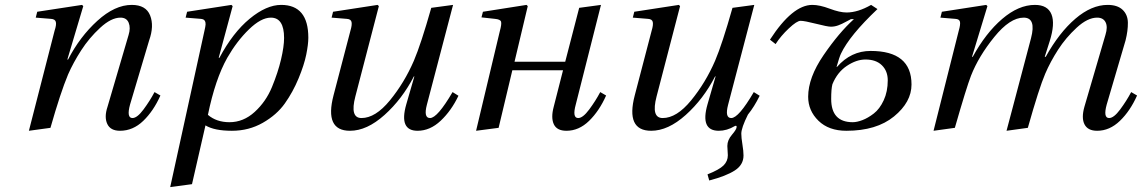

<svg xmlns="http://www.w3.org/2000/svg" viewBox="-20 -522 4663 784"><path d="M98 12 203 -397Q211 -421 208 -432.5Q205 -444 188 -445L126 -450L132 -474L315 -502L320 -497L255 -279H258Q306 -372 377.5 -437Q449 -502 518 -502Q576 -502 593 -459Q610 -416 589 -357L511 -95Q496 -40 521 -40Q540 -40 566 -75Q592 -110 611 -146L635 -132Q607 -69 565 -28.5Q523 12 470 12Q431 12 418 -16Q405 -44 419 -86L505 -379Q514 -408 505.5 -429Q497 -450 472 -450Q434 -450 389 -408.5Q344 -367 311.5 -316.5Q279 -266 258 -218Q227 -144 186 0Z M675 242 815 -397Q819 -414 819.5 -422.5Q820 -431 816 -437.5Q812 -444 800 -445L738 -450L744 -474L925 -502L930 -497L873 -286H876Q931 -389 999.5 -445.5Q1068 -502 1128 -502Q1239 -502 1239 -368Q1239 -341 1230.5 -299Q1222 -257 1199 -201.5Q1176 -146 1143 -99.5Q1110 -53 1053 -20.5Q996 12 927 12Q855 12 819 -10L764 230ZM829 -53Q864 -23 917 -23Q974 -23 1020 -65Q1066 -107 1090.5 -166.5Q1115 -226 1127.5 -279Q1140 -332 1140 -367Q1140 -450 1086 -450Q1046 -450 996.5 -402Q947 -354 908 -286Q859 -199 829 -53Z M1334 -450 1340 -474 1522 -502 1527 -497 1431 -128Q1408 -40 1456 -40Q1513 -40 1572 -112Q1631 -184 1670 -274Q1699 -342 1741 -490L1830 -502L1723 -94Q1709 -40 1736 -40Q1766 -40 1828 -146L1852 -131Q1823 -70 1779.5 -29Q1736 12 1685 12Q1608 12 1639 -96L1672 -210H1670Q1622 -117 1550 -52.5Q1478 12 1409 12Q1304 12 1342 -133L1411 -397Q1418 -420 1415.5 -432Q1413 -444 1396 -445Z M1924 12 2021 -395Q2029 -424 2026 -433.5Q2023 -443 2001 -445L1946 -451L1952 -474L2130 -502L2135 -497L2081 -270H2288L2345 -490L2434 -502L2331 -95Q2316 -40 2341 -40Q2360 -40 2386 -75Q2412 -110 2431 -146L2455 -132Q2427 -69 2385.5 -28.5Q2344 12 2293 12Q2254 12 2241.5 -14.5Q2229 -41 2241 -86L2279 -235H2072L2016 0Z M2564 -450 2570 -474 2752 -502 2757 -497 2661 -128Q2638 -40 2686 -40Q2743 -40 2802 -112Q2861 -184 2900 -274Q2929 -342 2971 -490L3060 -502L2953 -94Q2939 -40 2966 -40Q2996 -40 3058 -146L3082 -131Q3060 -86 3034 -54Q3007 0 3007 24Q3007 40 3011.5 67.5Q3016 95 3016 113Q3016 151 2980.5 174Q2945 197 2876 215L2869 190Q2917 171 2934.5 153.5Q2952 136 2952 112Q2952 107 2951 93.5Q2950 80 2950 74Q2950 50 2969 28Q2988 6 2988 -4Q2988 -11 2980 -7Q2948 12 2915 12Q2838 12 2869 -96L2902 -210H2900Q2852 -117 2780 -52.5Q2708 12 2639 12Q2534 12 2572 -133L2641 -397Q2648 -420 2645.5 -432Q2643 -444 2626 -445Z M3124 -360Q3216 -502 3297 -502Q3327 -502 3368 -486.5Q3409 -471 3437 -471Q3483 -471 3537 -502L3563 -485Q3449 -377 3414 -303Q3408 -291 3396 -249H3398Q3455 -314 3535 -314Q3702 -314 3702 -177Q3702 -105 3630.5 -46.5Q3559 12 3436 12Q3364 12 3322 -29Q3280 -70 3280 -127Q3280 -205 3343 -297Q3406 -389 3467 -444H3455Q3450 -442 3434 -433Q3418 -424 3403 -418.5Q3388 -413 3373 -413Q3359 -413 3312 -425Q3265 -437 3249 -437Q3234 -437 3201 -406Q3168 -375 3147 -342ZM3374 -118Q3374 -23 3462 -23Q3479 -23 3501.5 -31.5Q3524 -40 3548 -58.5Q3572 -77 3588.5 -112.5Q3605 -148 3605 -194Q3605 -232 3581 -255.5Q3557 -279 3514 -279Q3477 -279 3438 -253Q3399 -227 3379 -178Q3374 -159 3374 -118Z M3792 12 3895 -397Q3902 -421 3900 -432.5Q3898 -444 3881 -445L3820 -450L3826 -474L4007 -502L4012 -497L3949 -290H3952Q4005 -387 4072 -444.5Q4139 -502 4206 -502Q4258 -502 4273.5 -463.5Q4289 -425 4266 -353L4246 -290H4250Q4305 -389 4371 -445.5Q4437 -502 4503 -502Q4543 -502 4564 -482Q4585 -462 4585.5 -429.5Q4586 -397 4576 -357L4499 -95Q4484 -40 4509 -40Q4528 -40 4554 -75Q4580 -110 4599 -146L4623 -132Q4595 -69 4553 -28.5Q4511 12 4460 12Q4422 12 4408.5 -14Q4395 -40 4408 -86L4494 -380Q4504 -412 4494.5 -431Q4485 -450 4460 -450Q4421 -450 4376.5 -409Q4332 -368 4300.5 -319Q4269 -270 4248 -221Q4223 -163 4177 0L4090 12L4116 -86L4190 -366Q4212 -450 4160 -450Q4104 -450 4040 -371Q3976 -292 3945 -213Q3926 -164 3879 0Z"/></svg>

Font: Heuristica
Style: Italic
Weight: 400
Italic angle: -13°
Version: Version 1.0.2